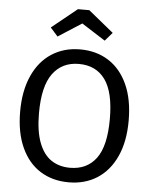

<svg xmlns="http://www.w3.org/2000/svg" viewBox="-61 -964 813 1026"><g transform="rotate(5 346.0 -451.0)"><path d="M346 -701Q433 -701 498.5 -659.5Q564 -618 600.5 -538Q637 -458 637 -344Q637 -232 600.5 -152Q564 -72 498.5 -30Q433 12 346 12Q259 12 193.5 -29Q128 -70 91.5 -150Q55 -230 55 -343Q55 -454 91.5 -535Q128 -616 194 -658.5Q260 -701 346 -701ZM346 -623Q256 -623 206 -555Q156 -487 156 -343Q156 -246 179.5 -184.5Q203 -123 245.5 -94.5Q288 -66 346 -66Q437 -66 486.5 -132.5Q536 -199 536 -344Q536 -488 487 -555.5Q438 -623 346 -623ZM219 -759 179 -804 315 -914H376L511 -804L472 -759L345 -840Z"/></g></svg>

Font: Firava
Style: Regular
Weight: 400
Designer: Carrois Corporate & Edenspiekermann AG
Foundry: Greg Finn Gibson
Version: Version 5.000